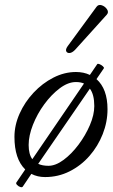

<svg xmlns="http://www.w3.org/2000/svg" viewBox="-20 -710 463 784"><path d="M73 52Q70 56 62.5 53.5Q55 51 49.5 45Q44 39 47 35L83 -18Q39 -61 39 -151Q39 -199 60 -246Q81 -293 117 -331.5Q153 -370 198 -393Q243 -416 290 -416Q322 -416 347 -404L377 -448Q379 -451 386.5 -448Q394 -445 400 -439.5Q406 -434 404 -431L374 -387Q419 -347 419 -264Q419 -212 399.5 -162.5Q380 -113 345.5 -73.5Q311 -34 264.5 -10.5Q218 13 164 13Q133 13 108 0ZM97 -118Q97 -80 112 -60L323 -369Q309 -375 290 -375Q258 -375 224 -349.5Q190 -324 161 -284.5Q132 -245 114.5 -200.5Q97 -156 97 -118ZM178 -33Q207 -33 239.5 -57Q272 -81 300.5 -119Q329 -157 347 -199Q365 -241 365 -277Q365 -324 347 -348L136 -41Q153 -33 178 -33ZM286 -506Q274 -494 264 -493.5Q254 -493 250.5 -500.5Q247 -508 256 -521L374 -682Q382 -693 395.5 -688.5Q409 -684 417 -672Q425 -660 416 -650Z"/></svg>

Font: Junicode SmExp
Style: Italic
Weight: 400
Width: 6
Italic angle: -11°
Designer: Peter S. Baker
Version: Version 2.205; ttfautohint (v1.8.4)